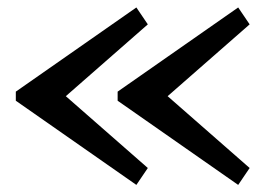

<svg xmlns="http://www.w3.org/2000/svg" viewBox="-20 -652 735 528"><path d="M441 -387.5 666.5 -190 635 -143.5 303.5 -375V-400L635 -631.5L666.5 -585ZM161 -387.5 386.5 -190 355 -143.5 23.5 -375V-400L355 -631.5L386.5 -585Z"/></svg>

Font: Besley Medium
Style: Regular
Weight: 500
Designer: Owen Earl
Foundry: indestructible type*
Version: Version 2.001; ttfautohint (v1.8.3)